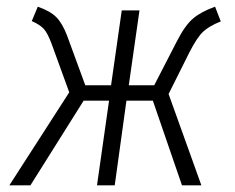

<svg xmlns="http://www.w3.org/2000/svg" viewBox="-20 -554 702 574"><path d="M640 -490Q605 -476 587 -459Q569 -442 546 -397L484 -273L582 0H524L437 -253H358L323 0H270L306 -253H230L71 0H8L187 -278L135 -421Q123 -454 111.5 -467Q100 -480 75 -491L93 -534Q130 -521 148 -503Q166 -485 180 -449L235 -299H312L344 -523H397L365 -299H441L509 -431Q533 -478 557 -498.5Q581 -519 623 -534Z"/></svg>

Font: Fira Sans Condensed Light
Style: Italic
Weight: 300
Width: 3
Italic angle: -8°
Designer: Carrois Corporate & Edenspiekermann AG
Foundry: Carrois Corporate GbR & Edenspiekermann AG
Version: Version 4.203